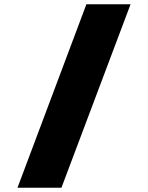

<svg xmlns="http://www.w3.org/2000/svg" viewBox="-20 -760 693 900"><path d="M385 -740H592L268 120H62Z"/></svg>

Font: Plata Sans Black
Style: Regular
Weight: 900
Designer: Pablo Impallari, Andres Torresi, & Cristiano Sobral
Foundry: Pablo Impallari, Andres Torresi, & Cristiano Sobral
Version: Version 1.00;December 28, 2019;FontCreator 12.0.0.2547 64-bi